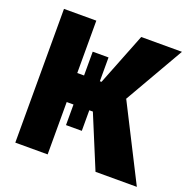

<svg xmlns="http://www.w3.org/2000/svg" viewBox="-126 -835 952 959"><g transform="rotate(20 350.0 -355.5)"><path d="M681.2 -710.9 498 -392.6 500.5 -394 700.2 0H480.5L365.2 -278.3H346.2V-168.9H262.2V-278.3H226.1V0H54.2V-710.9H226.1V-432.6H262.2V-559.1H346.2V-432.6H355L464.8 -710.9Z"/></g></svg>

Font: Roboto
Style: Regular
Weight: 900
Designer: Google
Version: Version 2.001171; 2014